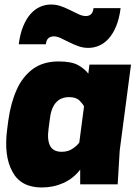

<svg xmlns="http://www.w3.org/2000/svg" viewBox="-20 -816 620 850"><path d="M560 -530H376ZM510 -150 501 0H335V-65Q305 -26 261 -6Q216 14 165 14Q72 14 35 -56Q-4 -126 12 -246L17 -284Q28 -362 54 -419Q79 -476 126 -511Q172 -544 239 -544Q298 -544 327 -527Q355 -511 371 -490L376 -530H560ZM352 -345Q346 -357 331 -372Q315 -386 286 -386Q210 -386 200 -284L195 -246Q188 -197 202 -170Q216 -144 253 -144Q283 -144 303 -159Q321 -171 331 -185ZM514 -780Q508 -733 494 -699.5Q480 -666 461 -645Q442 -624 419 -614Q396 -604 371 -604Q347 -604 325.5 -612Q304 -620 285 -629.5Q266 -639 249.5 -647Q233 -655 218 -655Q204 -655 194.5 -647Q185 -639 183 -620H63Q69 -667 83 -700.5Q97 -734 116 -755Q135 -776 158 -786Q181 -796 206 -796Q230 -796 251.5 -788Q273 -780 292 -770.5Q311 -761 328 -753Q345 -745 360 -745Q374 -745 383 -753Q392 -761 394 -780Z"/></svg>

Font: Tanohe Sans Black
Style: Italic
Weight: 900
Designer: Village Type and Design LLC & Cristiano Sobral
Foundry: Cooper Hewitt Smithsonian Design Museum
Version: Version 1.00;January 12, 2020;FontCreator 12.0.0.2547 64-bit